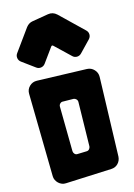

<svg xmlns="http://www.w3.org/2000/svg" viewBox="-163 -1224 915 1308"><g transform="rotate(-15 295.0 -570.5)"><path d="M525 -81Q523 -52 504 -32.5Q485 -13 456 -12L133 2Q118 3 104.5 -2.5Q91 -8 81 -17.5Q71 -27 64.5 -40Q58 -53 58 -68L48 -651Q47 -682 69 -703.5Q91 -725 122 -724L472 -713Q502 -712 522.5 -690Q543 -668 542 -638ZM256 -541Q245 -542 236.5 -533.5Q228 -525 228 -513L232 -197Q233 -185 241 -177Q249 -169 261 -170L325 -172Q336 -172 343.5 -180Q351 -188 352 -199L358 -511Q358 -523 350 -531Q342 -539 331 -540ZM203 -822Q192 -807 174 -804Q156 -801 141 -812L51 -878Q36 -889 33 -907Q30 -925 41 -940L153 -1095Q172 -1119 199 -1123L312 -1142Q347 -1148 374 -1123L535 -968Q549 -955 549.5 -937Q550 -919 537 -905L461 -826Q448 -812 429.5 -811.5Q411 -811 398 -824L292 -925Q289 -929 284 -928.5Q279 -928 277 -924Z"/></g></svg>

Font: d puntillas B to tiptoe
Style: Regular
Weight: 400
Designer: deFharo
Foundry: deFharo.com
Version: Version 1.001 2012